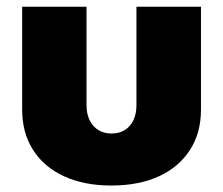

<svg xmlns="http://www.w3.org/2000/svg" viewBox="-20 -556 678 584"><path d="M318.8 8.3Q235.8 8.3 174.8 -19.8Q113.8 -47.9 80.6 -99.9Q47.4 -151.9 47.4 -222.2V-535.6H243.2V-235.8Q243.2 -209.5 252.7 -190.2Q262.2 -170.9 279.3 -160.4Q296.4 -149.9 319.3 -149.9Q342.3 -149.9 359.4 -160.4Q376.5 -170.9 385.7 -190.2Q395 -209.5 395 -235.8V-535.6H591.3V-222.2Q591.3 -151.9 557.9 -99.9Q524.4 -47.9 463.4 -19.8Q402.3 8.3 318.8 8.3Z"/></svg>

Font: Inter 20pt Black
Style: Regular
Weight: 900
Version: Version 4.001;git-66647c0bb